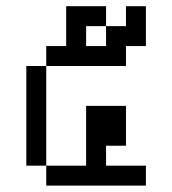

<svg xmlns="http://www.w3.org/2000/svg" viewBox="-20 -582 540 602"><path d="M437.5 0V-62.5H312.5V-125H375Q375 -125 375 -250H250V-62.5H125V0ZM125 -62.5V-375H62.5V-62.5ZM125 -375H375V-437.5H437.5Q437.5 -437.5 437.5 -562.5H375V-500H312.5V-437.5H250V-500H312.5V-562.5H187.5Q187.5 -562.5 187.5 -437.5H125Z"/></svg>

Font: Unifont
Style: Regular
Weight: 500
Version: Version 15.1.04